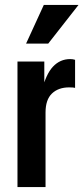

<svg xmlns="http://www.w3.org/2000/svg" viewBox="-20 -760 340 780"><path d="M51 0V-510H160V-391H165V0ZM165 -303 149 -388Q166 -458 195 -489Q224 -520 265 -520Q276 -520 285 -517V-403Q282 -404 276 -404.5Q270 -405 261 -405Q217 -405 191 -380Q165 -355 165 -303ZM176 -583H86L158 -740H299Z"/></svg>

Font: Instrument Sans Condensed SemiBold
Style: Regular
Weight: 600
Width: 3
Designer: Rodrigo Fuenzalida
Foundry: fragTYPE
Version: Version 1.000;gftools[0.9.28]